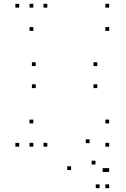

<svg xmlns="http://www.w3.org/2000/svg" viewBox="-20 -760 660 1008"><path d="M228.4 -720V-740H208.4V-720ZM80.8 -720V-740H60.8V-720ZM80.8 10V-10H60.8V10ZM228.4 10V-10H208.4V10ZM155 -112.1V-132.1H135V-112.1ZM155 10V-10H135V10ZM553.2 10V-10H533.2V10ZM553.2 -112.1V-132.1H533.2V-112.1ZM167.5 -413.2V-433.2H147.5V-413.2ZM167.5 -297.4V-317.4H147.5V-297.4ZM490.8 -297.4V-317.4H470.8V-297.4ZM490.8 -413.2V-433.2H470.8V-413.2ZM553.2 -720V-740H533.2V-720ZM155 -720V-740H135V-720ZM155 -597.9V-617.9H135V-597.9ZM553.2 -597.9V-617.9H533.2V-597.9ZM353.2 132.8V112.8H333.2V132.8ZM502.8 227.9V207.9H482.8V227.9ZM553.2 227.9V207.9H533.2V227.9ZM553.2 142.8V122.8H533.2V142.8ZM538.7 142.8V122.8H518.7V142.8ZM481.2 103.6V83.6H461.2V103.6ZM553.2 10V-10H533.2V10ZM450.4 -8.5V-28.5H430.4V-8.5Z"/></svg>

Font: Monaspace Neon Dots Var
Style: Regular
Weight: 400
Designer: Riley Cran and the Lettermatic Team
Version: Version 1.100 (Monaspace Neon Dots)